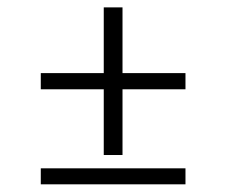

<svg xmlns="http://www.w3.org/2000/svg" viewBox="-20 -554 608 515"><path d="M258.3 -138.2V-314.5H89.4V-357.9H258.3V-534.2H308.6V-357.9H477.5V-314.5H308.6V-138.2ZM89.4 -59.6V-102.5H477.5V-59.6Z"/></svg>

Font: Elstob 10pt
Style: Italic
Weight: 400
Italic angle: -20°
Designer: Peter S. Baker
Version: Version 1.015